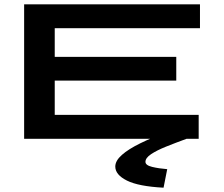

<svg xmlns="http://www.w3.org/2000/svg" viewBox="-20 -644 1040 891"><path d="M92 0V-624H908V-513H234V-380H798V-270H234V-111H902V0ZM756 141 739 227Q623 221 569 194Q515 167 515 129Q515 102 545.5 75Q576 48 631 21Q686 -6 757 -32L846 0Q794 19 750.5 36.5Q707 54 681 71.5Q655 89 655 107Q655 123 686 130.5Q717 138 756 141Z"/></svg>

Font: Inconsolata UltraExpanded ExtraBold
Style: Regular
Weight: 800
Width: 9
Monospace: yes
Designer: Raph Levien, Cyreal, Brenton Simpson
Foundry: Raph Levien, Cyreal, Google
Version: Version 3.001; ttfautohint (v1.8.2.53-6de2)